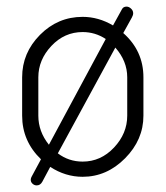

<svg xmlns="http://www.w3.org/2000/svg" viewBox="-20 -529 501 581"><path d="M47 -179V-295Q47 -369 101 -423.5Q155 -478 230 -478Q278 -478 322 -452L349 -501Q353 -509 363 -509Q370 -509 376.5 -503Q383 -497 383 -489Q383 -483 379 -476L353 -429Q414 -375 414 -295V-179Q414 -106 358.5 -50Q303 6 230 6Q178 6 132 -24L108 21Q102 32 91 32Q84 32 78.5 27Q73 22 73 15Q73 10 76 5L104 -47Q47 -102 47 -179ZM96 -179Q96 -131 128 -91L300 -411Q268 -432 230 -432Q175 -432 135.5 -390Q96 -348 96 -295ZM155 -65Q188 -40 230 -40Q285 -40 325 -82.5Q365 -125 365 -179V-295Q365 -344 329 -385Z"/></svg>

Font: Terminal Dosis
Style: Light
Weight: 300
Designer: EdgarTolentino, PabloImpallari, IginoMarini
Foundry: EdgarTolentino, PabloImpallari, IginoMarini
Version: Version 1.006